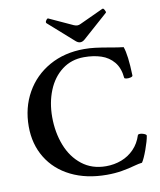

<svg xmlns="http://www.w3.org/2000/svg" viewBox="-95 -948 861 1035"><g transform="rotate(-10 335.5 -430.0)"><path d="M35.6 -315.9Q35.6 -418.9 81.8 -500.7Q127.9 -582.5 210.9 -629.2Q293.9 -675.8 401.4 -675.8Q433.1 -675.8 462.2 -672.1Q491.2 -668.5 537.1 -660.6Q584 -651.9 613.8 -648.9Q630.4 -604 633.8 -490.2Q633.8 -484.4 622.6 -481.4Q611.3 -478.5 599.9 -479.7Q588.4 -481 587.9 -485.8Q583 -540 555.7 -572.8Q528.3 -605.5 487.1 -619.1Q445.8 -632.8 393.6 -632.8Q324.2 -632.8 273.2 -594Q222.2 -555.2 195.6 -489.5Q168.9 -423.8 168.9 -344.2Q168.9 -260.3 196.5 -189.2Q224.1 -118.2 278.6 -75.7Q333 -33.2 409.7 -33.2Q454.6 -33.2 494.4 -48.3Q534.2 -63.5 563.5 -93.8Q592.8 -124 606.9 -168Q608.4 -172.4 615.5 -173.1Q622.6 -173.8 631.6 -171.6Q640.6 -169.4 647 -166Q653.8 -162.1 653.8 -157.2Q649.4 -129.4 632.6 -83Q615.7 -36.6 603 -18.1Q583 -15.6 565.9 -10.7Q526.4 0.5 488 6.8Q449.7 13.2 406.2 13.2Q294.4 13.2 210.4 -28.3Q126.5 -69.8 81.1 -144.5Q35.6 -219.2 35.6 -315.9ZM364.3 -726.1 226.6 -848.1Q221.2 -853.5 228.5 -864.3Q231.9 -869.1 234.9 -871.1Q237.8 -873 239.3 -872.1L370.1 -812Q380.9 -807.6 388.7 -807.6Q397.5 -807.6 406.2 -812L536.1 -872.1H536.6Q539.6 -873.5 542.2 -871.6Q544.9 -869.6 548.3 -863.3Q551.8 -856.9 552.5 -853.5Q553.2 -850.1 551.3 -848.1L413.6 -726.1Q401.4 -715.3 388.7 -715.3Q376.5 -715.3 364.3 -726.1Z"/></g></svg>

Font: Junicode Two Beta VF
Style: Regular
Weight: 400
Designer: Peter S. Baker
Foundry: Briery Creek Software
Version: Version 1.031 beta; ttfautohint (v1.8.1.43-b0c9)